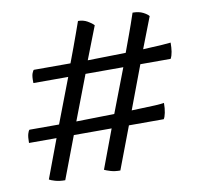

<svg xmlns="http://www.w3.org/2000/svg" viewBox="-71 -667 774 755"><g transform="rotate(-10 316.0 -290.0)"><path d="M130 14Q107 14 90 9Q73 4 67 0L125 -155H15Q15 -179 18.5 -191Q22 -203 26 -206H144L212 -384H73Q72 -411 76.5 -422.5Q81 -434 84 -435H230Q241 -463 251.5 -492.5Q262 -522 272 -549Q282 -576 288 -594Q309 -594 325.5 -584.5Q342 -575 350 -566L299 -435L451 -438Q462 -468 476 -506Q490 -544 505 -589Q530 -589 546.5 -580.5Q563 -572 569 -564L521 -440Q570 -442 597 -444Q624 -446 632 -447Q632 -427 629.5 -411Q627 -395 621 -384H500L435 -211Q503 -213 529 -214.5Q555 -216 565 -218Q565 -196 561.5 -179Q558 -162 553 -155H414L350 14Q328 14 311.5 9Q295 4 287 0L345 -155H194ZM213 -206 365 -209 432 -384H281Z"/></g></svg>

Font: Texturina 12pt Medium
Style: Italic
Weight: 500
Italic angle: -11°
Designer: Guillermo Torres Carreño
Foundry: Omnibus-Type
Version: Version 1.002